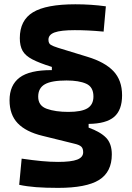

<svg xmlns="http://www.w3.org/2000/svg" viewBox="-20 -786 626 913"><path d="M560.5 -333Q560.5 -262.7 522.7 -230.2Q484.9 -197.8 401.4 -196.8V-179.2Q458 -158.7 484.9 -130.6Q511.7 -102.5 511.7 -51.8Q511.7 31.7 451.2 69.6Q390.6 107.4 256.3 107.4Q195.3 107.4 151.4 104Q107.4 100.6 71.3 92.8L83 -31.7Q136.7 -23.9 178 -20Q219.2 -16.1 256.3 -16.1Q318.8 -16.1 347.2 -27.1Q375.5 -38.1 375.5 -62Q375.5 -80.1 366.5 -88.6Q357.4 -97.2 334.5 -102.5L182.1 -140.1Q103 -159.2 64.2 -200Q25.4 -240.7 25.4 -309.1Q25.4 -380.9 73 -417Q120.6 -453.1 226.6 -452.6V-467.8Q167 -486.3 133.8 -503.7Q100.6 -521 87.4 -544.4Q74.2 -567.9 74.2 -604.5Q74.2 -689.5 136.7 -727.5Q199.2 -765.6 338.4 -765.6Q413.6 -765.6 483.4 -755.9L472.7 -635.7Q430.7 -639.6 398.2 -641.1Q365.7 -642.6 335.4 -642.6Q269 -642.6 239.7 -631.8Q210.4 -621.1 210.4 -597.2Q210.4 -580.1 220.9 -573.2Q231.4 -566.4 256.3 -558.6L395 -516.1Q478 -491.2 519.3 -447.8Q560.5 -404.3 560.5 -333ZM161.6 -326.2Q161.6 -283.2 202.6 -268.6Q243.7 -253.9 305.2 -253.9Q367.7 -253.9 396 -271.2Q424.3 -288.6 424.3 -327.1Q424.3 -372.6 389.9 -387.9Q355.5 -403.3 296.4 -403.3Q225.1 -403.3 193.4 -385.3Q161.6 -367.2 161.6 -326.2Z"/></svg>

Font: Cascadia Code PL
Style: Bold
Weight: 700
Monospace: yes
Designer: Aaron Bell
Foundry: Saja Typeworks
Version: Version 2404.023; ttfautohint (v1.8.4)